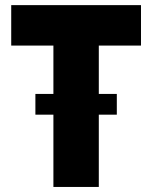

<svg xmlns="http://www.w3.org/2000/svg" viewBox="-20 -740 602 760"><path d="M191.4 0V-584H371.1V0ZM24.4 -559.6V-719.7H538.1V-559.6ZM120.1 -286.1V-368.2H442.4V-286.1Z"/></svg>

Font: Reddit Mono Black
Style: Regular
Weight: 900
Monospace: yes
Designer: Stephen Hutchings
Foundry: Reddit
Version: Version 1.014